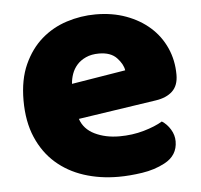

<svg xmlns="http://www.w3.org/2000/svg" viewBox="-43 -546 635 606"><g transform="rotate(-5 274.5 -242.5)"><path d="M309 16Q250 16 199.5 -0.5Q149 -17 111.5 -50Q74 -83 52.5 -133Q31 -183 31 -250Q31 -316 52.5 -363.5Q74 -411 109 -441.5Q144 -472 189 -486.5Q234 -501 281 -501Q334 -501 377.5 -485Q421 -469 452.5 -441Q484 -413 501.5 -374Q519 -335 519 -289Q519 -255 500 -237Q481 -219 447 -214L200 -177Q211 -144 245 -127.5Q279 -111 323 -111Q364 -111 400.5 -121.5Q437 -132 460 -146Q476 -136 487 -118Q498 -100 498 -80Q498 -35 456 -13Q424 4 384 10Q344 16 309 16ZM281 -377Q257 -377 239.5 -369Q222 -361 211 -348.5Q200 -336 194.5 -320.5Q189 -305 188 -289L359 -317Q356 -337 337 -357Q318 -377 281 -377Z"/></g></svg>

Font: Baloo Paaji
Style: Regular
Weight: 400
Designer: Shuchita Grover and Ek Type
Foundry: Ek Type
Version: Version 1.007;PS 1.000;hotconv 1.0.88;makeotf.lib2.5.647800